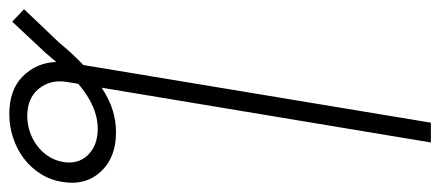

<svg xmlns="http://www.w3.org/2000/svg" viewBox="-374 -476 964 421"><g transform="rotate(90 108.5 -265.0)"><path d="M-82.4 164.8 -8.9 87.7Q3.6 72.4 15.8 59.3Q28.1 46.2 40.1 34.8L166.5 -727.3H209.9L89.8 -5.3Q115.4 -22.4 139.6 -29.7Q163.7 -36.9 187.5 -36.9Q242.9 -36.9 273.8 -3.6Q304.7 29.8 296.5 79.9Q292.3 107.2 278.4 128.9Q264.6 150.6 244.3 165.7Q224.1 180.8 199.2 188.9Q174.4 197.1 147.7 197.1Q94.1 197.1 64.6 167.3Q34.8 137.1 33.4 94.1Q28.8 99.4 24 105.1Q19.2 110.8 14.2 116.8L-55 190.7ZM92.3 132.8Q112.9 157.7 152 157.7Q169.4 157.7 186.1 152.2Q202.8 146.7 216.4 136.5Q230.1 126.4 239.7 112Q249.3 97.7 252.5 79.9Q258.5 46.9 237.9 25.2Q217 3.2 179.3 3.2Q131.4 3.2 81.3 45.8L77.1 71.4Q71.4 106.9 92.3 132.8Z"/></g></svg>

Font: Inter P Extra Light
Style: Italic
Weight: 200
Italic angle: 9.39999°
Designer: Rasmus Andersson
Foundry: rsms
Version: Version 3.018;git-588b23468